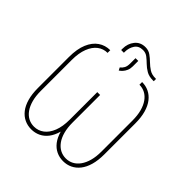

<svg xmlns="http://www.w3.org/2000/svg" viewBox="-232 -1055 1236 1236"><g transform="rotate(45 386.5 -436.5)"><path d="M574.7 -787.6H581.5V-766.6H573.7Q537.6 -766.6 513.4 -780.8Q489.3 -794.9 470.7 -813.2Q452.1 -831.5 433.8 -845.7Q415.5 -859.9 390.6 -859.9Q352.1 -859.9 334 -832Q315.9 -804.2 315.9 -769V-760.3H291V-772.5Q291 -818.4 317.1 -851.3Q343.3 -884.3 389.2 -884.3Q417 -884.3 437.7 -869.6Q458.5 -855 477.8 -835.9Q497.1 -816.9 519.8 -802.2Q542.5 -787.6 574.7 -787.6ZM373.5 -655.8 363.8 -674.3Q377.9 -685.5 385.7 -700.2Q393.6 -714.8 393.6 -740.7V-788.6H418.5V-738.8Q418.5 -717.8 411.4 -701.2Q404.3 -684.6 393.8 -673.3Q383.3 -662.1 373.5 -655.8ZM242.2 -710V-685.5Q204.6 -685.5 175 -663.1Q145.5 -640.6 128.4 -596.9Q111.3 -553.2 111.3 -490.2V-208.5Q111.3 -161.6 121.1 -125.7Q130.9 -89.8 148.4 -64.9Q166 -40 189.9 -27.3Q213.9 -14.6 242.2 -14.6Q280.3 -14.6 310.1 -37.1Q339.8 -59.6 356.9 -103Q374 -146.5 374 -209.5V-460H398.9V-209.5Q398.9 -154.3 387.2 -113Q375.5 -71.8 354.5 -44.4Q333.5 -17.1 304.7 -3.4Q275.9 10.3 242.2 10.3Q208.5 10.3 179.7 -3.4Q150.9 -17.1 129.6 -44.2Q108.4 -71.3 96.7 -112.5Q85 -153.8 85 -208.5V-490.2Q85 -564 105.5 -612.5Q126 -661.1 161.6 -685.5Q197.3 -710 242.2 -710ZM532.2 -685.5V-710Q565.9 -710 594.5 -696.3Q623 -682.6 644.5 -655.3Q666 -627.9 677.7 -586.7Q689.5 -545.4 689.5 -490.2V-208.5Q689.5 -153.8 677.7 -112.5Q666 -71.3 644.5 -44.2Q623 -17.1 594.5 -3.4Q565.9 10.3 532.2 10.3Q498.5 10.3 470 -3.4Q441.4 -17.1 420.4 -44.4Q399.4 -71.8 387.7 -113Q376 -154.3 376 -209.5V-460H399.9V-209.5Q399.9 -162.1 409.7 -126Q419.4 -89.8 437.5 -64.9Q455.6 -40 479.7 -27.3Q503.9 -14.6 532.2 -14.6Q560.5 -14.6 584.5 -27.3Q608.4 -40 626.2 -64.9Q644 -89.8 653.8 -125.7Q663.6 -161.6 663.6 -208.5V-490.2Q663.6 -537.6 653.8 -574Q644 -610.4 626.2 -635.3Q608.4 -660.2 584.5 -672.9Q560.5 -685.5 532.2 -685.5Z"/></g></svg>

Font: Roboto Condensed Thin
Style: Regular
Weight: 250
Width: 3
Designer: Christian Robertson
Foundry: Google
Version: Version 3.009; 2024